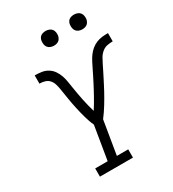

<svg xmlns="http://www.w3.org/2000/svg" viewBox="-220 -1055 1055 1173"><g transform="rotate(-30 307.0 -468.5)"><path d="M133 0V-58H221L260 -294Q252 -311 246 -328.5Q240 -346 235 -363.5Q230 -381 225.5 -399.5Q221 -418 217 -436Q213 -454 209.5 -472.5Q206 -491 203 -509.5Q200 -528 197 -547Q194 -566 191 -584.5Q188 -603 182.5 -621Q177 -639 165 -652.5Q153 -666 135 -671.5Q117 -677 97 -677V-735Q122 -735 145.5 -731.5Q169 -728 189 -715.5Q209 -703 222 -684Q235 -665 242.5 -643.5Q250 -622 253.5 -598.5Q257 -575 261 -551.5Q265 -528 269 -504.5Q273 -481 278 -458Q283 -435 288.5 -412.5Q294 -390 301 -367Q313 -385 324 -404Q335 -423 345.5 -441.5Q356 -460 366 -479Q376 -498 386 -517Q396 -536 405.5 -555.5Q415 -575 424.5 -594Q434 -613 443.5 -632Q453 -651 466 -669Q479 -687 496 -701Q513 -715 533 -723Q553 -731 573.5 -733Q594 -735 614 -735V-677Q594 -677 574 -673Q554 -669 537.5 -655Q521 -641 510.5 -622.5Q500 -604 491 -585.5Q482 -567 472.5 -548Q463 -529 453.5 -510.5Q444 -492 434.5 -473.5Q425 -455 415 -436.5Q405 -418 394.5 -400Q384 -382 373 -364Q362 -346 350 -328.5Q338 -311 325 -294L286 -58H366V0ZM490 -833Q478 -833 466.5 -837.5Q455 -842 448 -851Q441 -860 439 -872.5Q437 -885 439 -898Q440 -906 444.5 -914.5Q449 -923 456.5 -928Q464 -933 473 -935Q482 -937 490 -937Q503 -937 514.5 -932.5Q526 -928 533 -919Q540 -910 542 -897.5Q544 -885 542 -872Q540 -864 535.5 -855.5Q531 -847 523.5 -842Q516 -837 507.5 -835Q499 -833 490 -833ZM290 -833Q278 -833 266.5 -837.5Q255 -842 248 -851Q241 -860 239 -872.5Q237 -885 239 -898Q240 -906 244.5 -914.5Q249 -923 256.5 -928Q264 -933 273 -935Q282 -937 290 -937Q303 -937 314.5 -932.5Q326 -928 333 -919Q340 -910 342 -897.5Q344 -885 342 -872Q340 -864 335.5 -855.5Q331 -847 323.5 -842Q316 -837 307.5 -835Q299 -833 290 -833Z"/></g></svg>

Font: Iosevka Slab Light Extended
Style: Italic
Weight: 300
Width: 7
Italic angle: -9°
Monospace: yes
Designer: Belleve Invis
Foundry: Belleve Invis
Version: Version 11.1.0; ttfautohint (v1.8.3)